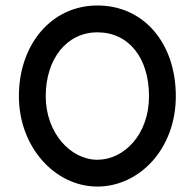

<svg xmlns="http://www.w3.org/2000/svg" viewBox="-20 -667 709 699"><path d="M334.5 -85.4C237.3 -85.4 146.5 -182.6 146.5 -316.9C146.5 -452.6 223.1 -549.3 334.5 -549.3C449.2 -549.3 522.5 -455.6 522.5 -316.9C522.5 -176.8 431.2 -85.4 334.5 -85.4ZM334.5 12.2C485.8 12.2 620.1 -123 620.1 -316.9C620.1 -507.8 505.4 -647 334.5 -647C167.5 -647 48.8 -505.4 48.8 -316.9C48.8 -130.9 180.7 12.2 334.5 12.2Z"/></svg>

Font: Velvelyne Book
Style: Bold
Weight: 700
Designer: Manon Van der Borght et Mariel Nils
Foundry: Velvetyne
Version: Version 1.070;Glyphs 3.3.1 (3343)